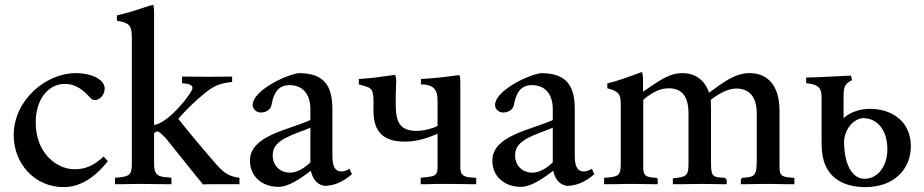

<svg xmlns="http://www.w3.org/2000/svg" viewBox="-20 -753 3776 785"><path d="M404 -113C364 -77 331 -61 285 -61C209 -61 126 -130 126 -251C126 -351 180 -410 245 -410C281 -410 310 -394 340 -363C352 -349 357 -344 369 -344C388 -344 408 -366 408 -391C408 -426 359 -454 289 -454C169 -454 36 -345 36 -200C36 -86 120 12 240 12C307 12 367 -26 421 -94Z M959 0V-26C921 -32 901 -40 868 -77C824 -127 747 -218 709 -267C748 -313 783 -343 810 -366C850 -400 874 -412 929 -418V-440C897 -440 868 -439 834 -439C834 -439 724 -440 724 -440V-413C754 -411 767 -405 767 -393C767 -374 669 -249 610 -242V-701C610 -713 609 -724 607 -733C596 -731 585 -728 574 -724C523 -707 497 -699 458 -690V-668L470 -666C511 -658 519 -644 519 -599V-84C519 -36 510 -31 450 -26V0H481C501 0 520 -1 543 -1H553C592 -1 619 0 650 0H681V-26L667 -28C628 -30 610 -36 610 -82V-209C615 -212 619 -215 624 -216C633 -213 638 -207 657 -189L783 -32L810 1C820 1 832 0 842 0H929Z M1419 -41C1415 -48 1412 -56 1409 -63C1398 -56 1387 -52 1376 -52C1349 -52 1339 -74 1339 -115V-306C1339 -403 1305 -454 1201 -454C1141 -445 1013 -380 1013 -324C1013 -306 1029 -293 1046 -293C1068 -293 1089 -305 1091 -329C1101 -379 1122 -405 1164 -405C1216 -405 1249 -370 1249 -307V-262C1154 -220 1002 -198 1002 -96C1002 -31 1052 11 1119 11C1158 11 1205 -20 1251 -55C1257 -26 1273 2 1307 7C1345 6 1380 -7 1419 -41ZM1249 -89C1225 -66 1195 -47 1165 -47C1129 -47 1095 -72 1095 -118C1095 -170 1142 -191 1230 -223L1249 -231Z M1507 -300C1507 -210 1551 -174 1636 -174C1687 -174 1731 -190 1769 -206V-65C1767 -36 1758 -33 1726 -29L1700 -26V0H1731C1743 0 1753 -1 1764 -1H1824C1855 -1 1880 0 1903 0H1927V-26L1898 -28C1877 -31 1864 -37 1862 -63V-359V-421C1862 -431 1861 -440 1858 -446C1821 -441 1761 -433 1701 -430V-408C1758 -408 1769 -381 1769 -341V-238C1747 -227 1713 -218 1683 -218C1618 -218 1598 -250 1598 -325V-365L1600 -422C1600 -432 1598 -441 1595 -447L1529 -438C1503 -434 1473 -432 1447 -430V-408C1491 -395 1507 -398 1507 -343Z M2410 -41C2406 -48 2403 -56 2400 -63C2389 -56 2378 -52 2367 -52C2340 -52 2330 -74 2330 -115V-306C2330 -403 2296 -454 2192 -454C2132 -445 2004 -380 2004 -324C2004 -306 2020 -293 2037 -293C2059 -293 2080 -305 2082 -329C2092 -379 2113 -405 2155 -405C2207 -405 2240 -370 2240 -307V-262C2145 -220 1993 -198 1993 -96C1993 -31 2043 11 2110 11C2149 11 2196 -20 2242 -55C2248 -26 2264 2 2298 7C2336 6 2371 -7 2410 -41ZM2240 -89C2216 -66 2186 -47 2156 -47C2120 -47 2086 -72 2086 -118C2086 -170 2133 -191 2221 -223L2240 -231Z M3228 0V-24L3225 -26C3176 -29 3167 -33 3167 -73V-301C3167 -397 3124 -454 3044 -454C2988 -454 2941 -420 2879 -374C2862 -425 2823 -454 2770 -454C2712 -454 2669 -418 2609 -378V-436C2608 -444 2607 -452 2605 -459C2557 -441 2506 -422 2463 -412V-392C2512 -380 2518 -366 2518 -325V-81C2518 -32 2505 -30 2450 -26V0H2492C2508 0 2524 -1 2543 -1H2572C2600 -1 2619 0 2643 0H2669V-22L2664 -26C2623 -28 2613 -33 2610 -60V-345C2641 -371 2674 -392 2714 -392C2770 -392 2795 -357 2795 -288V-85C2795 -35 2788 -29 2731 -24V0H2772C2797 0 2819 -1 2854 -1C2883 -1 2902 0 2925 0H2951V-19L2943 -26C2894 -28 2887 -31 2887 -87V-305C2887 -320 2886 -333 2886 -345C2920 -371 2957 -391 2990 -391C3043 -391 3074 -358 3074 -289V-101C3074 -35 3068 -29 3014 -26L3009 -19V0H3038C3060 0 3077 -1 3103 -1H3136C3154 -1 3172 0 3188 0Z M3339 -194C3339 -172 3339 -152 3341 -132C3351 -32 3422 12 3518 12C3638 12 3704 -64 3704 -155C3704 -255 3629 -308 3536 -308C3498 -308 3456 -295 3429 -270V-351C3429 -394 3431 -410 3463 -425C3462 -434 3461 -440 3458 -444C3406 -442 3343 -437 3276 -436V-413C3317 -408 3339 -401 3339 -357ZM3431 -176C3435 -233 3477 -270 3510 -270C3560 -270 3608 -229 3608 -142C3608 -76 3571 -22 3514 -22C3467 -22 3431 -76 3431 -176Z"/></svg>

Font: Sibila
Style: Regular
Weight: 400
Designer: Stefan Peev
Foundry: Context Ltd
Version: Version 1.000